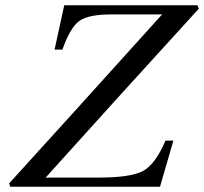

<svg xmlns="http://www.w3.org/2000/svg" viewBox="-20 -712 778 732"><path d="M15 -13Q259 -281 598 -657H403Q318 -657 283 -632.5Q248 -608 218 -523H188L225 -692H733L738 -679Q415 -325 154 -35H357Q478 -35 525 -60Q572 -85 611 -176H641L590 0H19Z"/></svg>

Font: Heuristica
Style: Italic
Weight: 400
Italic angle: -13°
Version: Version 1.0.2